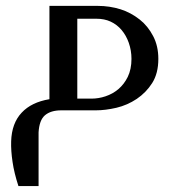

<svg xmlns="http://www.w3.org/2000/svg" viewBox="-20 -377 595 656"><path d="M148.9 -356.9H314Q354.5 -356.9 392.1 -345.2Q427.2 -334 457.5 -310.1Q485.4 -288.1 503.4 -253.4Q521 -219.7 521 -175.8Q521 -126.5 500 -93.3Q479.5 -61 447.3 -39.1Q415 -17.6 377.9 -8.8Q339.8 0 307.1 0H189Q153.3 0 133.3 17.1Q114.3 33.7 111.8 75.2V258.8H43Q28.3 213.9 22.9 176.3Q17.1 138.2 18.1 106Q20 43.9 54.2 7.8Q87.4 -27.8 148.9 -38.1ZM244.1 -40H292Q316.9 -40 340.3 -47.9Q365.2 -56.2 384.3 -72.3Q404.3 -89.4 416.5 -114.3Q429.2 -140.6 429.2 -175.8Q429.2 -204.6 419.9 -231Q411.1 -255.9 395.5 -274.4Q379.9 -293 357.9 -303.2Q336.9 -313 309.1 -313H244.1Z"/></svg>

Font: SimahzazaarabicW05-Regular
Style: Regular
Weight: 400
Designer: Ahmed zaza
Foundry: Ahmed zaza
Version: Version 1.001